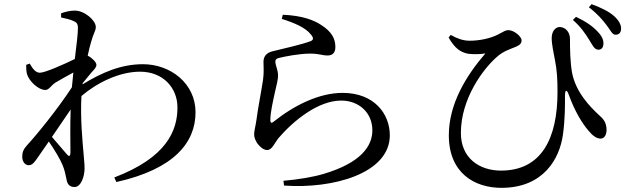

<svg xmlns="http://www.w3.org/2000/svg" viewBox="-20 -849 3040 924"><path d="M246 -451C268 -464 301 -483 333 -500L326 -429C257 -323 153 -196 111 -151C92 -130 87 -116 87 -94C87 -70 102 -53 119 -54C136 -54 147 -70 161 -90L215 -168C242 -129 271 -80 281 -55C291 -31 295 -11 300 14C304 38 315 51 339 51C369 51 387 2 387 -39C387 -63 384 -82 382 -112C377 -168 366 -282 372 -387C446 -450 553 -504 654 -504C765 -504 834 -426 834 -332C834 -220 782 -91 530 5L540 27C818 -35 921 -163 921 -309C921 -447 801 -540 668 -540C561 -540 469 -499 377 -443L378 -449L420 -500C434 -515 444 -525 444 -537C444 -550 422 -571 404 -580L402 -581C408 -611 415 -635 419 -649C429 -687 441 -700 441 -719C441 -751 387 -798 340 -798C316 -798 294 -792 274 -785V-765C298 -760 318 -755 331 -749C348 -742 355 -736 355 -714C355 -685 348 -631 340 -565C289 -540 197 -499 172 -499C153 -499 139 -515 123 -543L106 -537C106 -523 106 -508 110 -492C121 -457 165 -416 198 -416C216 -416 225 -437 246 -451ZM320 -322C317 -239 319 -157 319 -113C318 -96 312 -95 303 -105L230 -190Z M1336 -758C1397 -739 1451 -716 1477 -682C1490 -666 1489 -657 1475 -651C1437 -636 1340 -614 1291 -602C1258 -594 1248 -573 1248 -551C1248 -528 1251 -504 1246 -466C1239 -417 1221 -327 1214 -271C1210 -242 1203 -220 1203 -202C1203 -187 1211 -166 1225 -151C1239 -135 1252 -127 1266 -127C1289 -127 1301 -160 1319 -183C1391 -267 1510 -365 1622 -365C1708 -365 1772 -306 1772 -222C1772 -147 1719 -66 1537 -12C1491 2 1417 15 1344 21L1347 44C1582 61 1856 -14 1856 -198C1856 -301 1781 -402 1629 -402C1515 -402 1395 -342 1295 -262C1287 -256 1282 -257 1281 -268C1281 -312 1294 -361 1303 -405C1310 -439 1319 -464 1318 -490C1317 -512 1305 -539 1305 -551C1305 -561 1309 -568 1326 -571C1351 -577 1419 -591 1473 -591C1517 -591 1529 -582 1557 -582C1582 -582 1594 -597 1594 -623C1594 -664 1575 -697 1527 -728C1491 -752 1436 -774 1341 -778Z M2815 -658C2832 -631 2840 -611 2858 -610C2873 -609 2883 -618 2884 -637C2885 -656 2878 -674 2856 -697C2833 -722 2799 -746 2752 -768L2737 -753C2778 -717 2797 -686 2815 -658ZM2899 -728C2918 -704 2926 -682 2941 -682C2959 -681 2968 -692 2969 -709C2970 -728 2960 -749 2936 -771C2911 -793 2878 -810 2827 -829L2814 -814C2858 -780 2879 -754 2899 -728ZM2139 -668C2169 -617 2195 -597 2235 -590C2263 -587 2294 -588 2316 -592C2221 -482 2140 -347 2140 -198C2140 -15 2265 55 2393 55C2596 55 2673 -86 2689 -200C2700 -278 2699 -350 2699 -388C2699 -419 2708 -420 2718 -391C2746 -314 2781 -256 2813 -219C2831 -197 2851 -182 2870 -182C2890 -182 2899 -202 2899 -224C2899 -259 2883 -278 2865 -293C2822 -333 2752 -402 2733 -499C2724 -551 2723 -610 2723 -662C2723 -693 2703 -718 2674 -719C2653 -719 2635 -699 2635 -665C2635 -636 2645 -590 2650 -564C2661 -510 2663 -464 2663 -406C2663 -184 2587 -28 2391 -28C2287 -28 2198 -88 2198 -209C2198 -376 2307 -519 2370 -574C2401 -603 2437 -613 2463 -624C2484 -633 2490 -642 2490 -655C2490 -673 2454 -704 2426 -704C2412 -704 2405 -697 2377 -683C2340 -664 2288 -653 2240 -653C2208 -653 2179 -664 2149 -681Z"/></svg>

Font: Noto Serif TC Medium
Style: Regular
Weight: 500
Designer: Ryoko NISHIZUKA 西塚涼子 (kana & ideographs); Frank Grießhammer (Latin, Greek & Cyrillic); Wenlong ZHANG 张文龙 (bopomofo); San
Foundry: Adobe
Version: Version 2.001;hotconv 1.1.0;makeotfexe 2.6.0